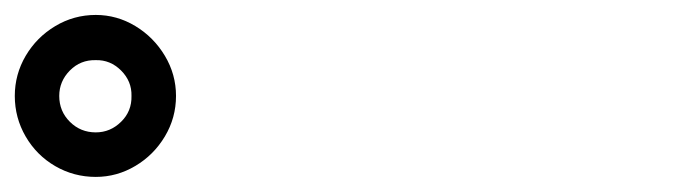

<svg xmlns="http://www.w3.org/2000/svg" viewBox="-52 -769 936 257"><path d="M-32.2 -640.6Q-32.2 -669.4 -17.6 -694.3Q-2.9 -719.2 22 -734.1Q46.9 -749 76.2 -749Q104.5 -749 129.2 -734.1Q153.8 -719.2 168.7 -694.3Q183.6 -669.4 183.6 -640.6Q183.6 -611.3 168.7 -586.4Q153.8 -561.5 129.2 -546.9Q104.5 -532.2 76.2 -532.2Q46.9 -532.2 22 -546.6Q-2.9 -561 -17.6 -586.2Q-32.2 -611.3 -32.2 -640.6ZM124 -640.6Q124.5 -660.2 110.1 -674.6Q95.7 -689 76.2 -688.5Q55.7 -689 41.5 -674.6Q27.3 -660.2 27.3 -640.6Q27.3 -620.1 41.5 -606Q55.7 -591.8 76.2 -591.8Q95.7 -591.8 110.1 -606Q124.5 -620.1 124 -640.6Z"/></svg>

Font: Pretendard GOV Medium
Style: Regular
Weight: 500
Designer: Base glyphs from Inter by Rasmus Andersson; Hangeul glyphs from Noto Sans CJK(Source Han Sans) by Jang Soo-young and Kan
Foundry: Kil Hyung-jin
Version: Version 1.309